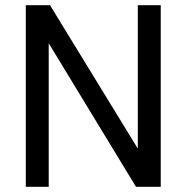

<svg xmlns="http://www.w3.org/2000/svg" viewBox="-20 -717 716 737"><path d="M79 -697H172L509 -146.5V-697H597V0H502L167 -551V0H79Z"/></svg>

Font: HK Grotesk
Style: Regular
Weight: 400
Designer: Alfredo Marco Pradil
Foundry: Hanken Design Co.
Version: Version 3.001